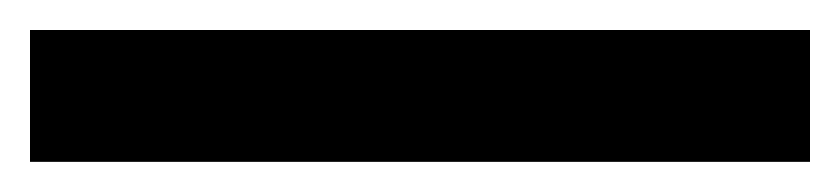

<svg xmlns="http://www.w3.org/2000/svg" viewBox="-20 -20 560 128"><path d="M520 0V87.9H0V0Z"/></svg>

Font: Fivo Sans Modern Med
Style: Regular
Weight: 450
Designer: Alexander Slobzheninov
Foundry: Alexander Slobzheninov
Version: 1.0